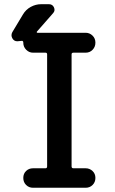

<svg xmlns="http://www.w3.org/2000/svg" viewBox="-20 -885 540 905"><path d="M326.2 -636.7Q317.4 -636.7 317.4 -628.9V-100.6Q317.4 -91.8 326.2 -91.8H383.8Q402.3 -91.8 416 -79.1Q429.7 -66.4 429.7 -46.4Q429.7 -26.4 416.5 -13.2Q403.3 0 383.8 0H135.7Q116.2 0 103 -13.2Q89.8 -26.4 89.8 -46.4Q89.8 -66.4 103 -79.1Q116.2 -91.8 135.7 -91.8H194.3Q202.1 -91.8 202.1 -100.6V-628.9Q202.1 -636.7 194.3 -636.7H135.7Q117.2 -636.7 103.5 -650.4Q89.8 -664.1 89.8 -683.6V-685.5Q89.8 -688.5 87.4 -690.9Q85 -693.4 82 -692.4Q68.4 -690.4 61.5 -690.4Q45.9 -690.4 38.1 -704.6Q30.3 -718.8 38.1 -733.4L87.9 -816.4Q101.6 -839.8 125 -852.5Q148.4 -865.2 173.8 -865.2H210.9Q227.5 -865.2 234.4 -850.1Q241.2 -835 230.5 -823.2L154.3 -736.3Q152.3 -734.4 153.3 -732.4Q154.3 -730.5 156.2 -730.5H383.8Q402.3 -730.5 416 -717.3Q429.7 -704.1 429.7 -684.1Q429.7 -664.1 416.5 -650.4Q403.3 -636.7 383.8 -636.7Z"/></svg>

Font: Rounded Mgen+ 1m medium
Style: Regular
Weight: 500
Designer: [Source Han Sans]
Ryoko NISHIZUKA  (kana & ideographs); Paul D. Hunt (Latin, Greek & Cyrillic); Wenlong ZHANG  (bopomofo
Version: Version 1.059.20150602